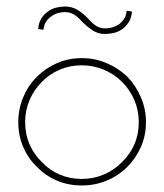

<svg xmlns="http://www.w3.org/2000/svg" viewBox="-20 -562 502 588"><path d="M370 -51Q396 -77 411.5 -112Q427 -147 427 -188Q427 -228 411.5 -264Q396 -300 370 -327Q343 -353 307 -368.5Q271 -384 231 -384Q189 -384 154 -368.5Q119 -353 93 -327Q66 -300 51 -264Q36 -228 36 -188Q36 -147 51 -112Q66 -77 93 -51Q119 -24 154 -9Q189 6 231 6Q271 6 307 -9Q343 -24 370 -51ZM108 -66Q84 -89 70.5 -120Q57 -151 57 -188Q57 -224 70.5 -255.5Q84 -287 108 -311Q131 -335 162.5 -348.5Q194 -362 230 -362Q266 -362 298 -348.5Q330 -335 354 -311Q378 -287 391.5 -255.5Q405 -224 405 -188Q405 -151 391.5 -120Q378 -89 354 -66Q330 -41 298 -27.5Q266 -14 230 -14Q194 -14 162.5 -27.5Q131 -41 108 -66ZM356 -474Q367 -482 375 -495.5Q383 -509 384 -527L368 -529Q366 -512 358.5 -502Q351 -492 342 -486Q332 -480 321.5 -477.5Q311 -475 303 -475Q289 -475 277.5 -481Q266 -487 250 -505Q234 -522 217 -532Q200 -542 180 -542Q166 -542 151.5 -538.5Q137 -535 126 -526Q114 -518 106 -504.5Q98 -491 97 -473L113 -471Q115 -487 122 -497Q129 -507 139 -513Q149 -520 159.5 -522.5Q170 -525 178 -525Q192 -525 204 -519Q216 -513 232 -495Q248 -479 264.5 -468.5Q281 -458 301 -458Q316 -458 330 -461.5Q344 -465 356 -474Z"/></svg>

Font: Josefin Slab Thin ExtraLight
Style: Regular
Weight: 250
Version: Version 2.000